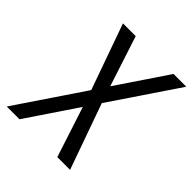

<svg xmlns="http://www.w3.org/2000/svg" viewBox="-200 -868 1001 1001"><g transform="rotate(45 300.0 -367.5)"><path d="M10 0 261 -372 132 -735H226L317 -456L505 -735H599L348 -363L477 0H383L292 -279L104 0Z"/></g></svg>

Font: Zed Sans Extended
Style: Italic
Weight: 400
Width: 7
Italic angle: -9°
Designer: Belleve Invis
Foundry: Belleve Invis
Version: Version 1.0.0; ttfautohint (v1.8.4)